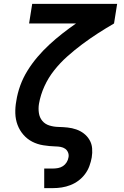

<svg xmlns="http://www.w3.org/2000/svg" viewBox="-20 -755 640 990"><path d="M208 215V114H253Q266 114 279.5 111.5Q293 109 304.5 101.5Q316 94 323.5 82Q331 70 333 57Q336 44 331 31.5Q326 19 316 12Q306 5 292.5 2.5Q279 0 266 0Q234 -1 203 -6Q172 -11 146 -24.5Q120 -38 100.5 -60.5Q81 -83 70.5 -111Q60 -139 59 -170.5Q58 -202 64 -234Q70 -274 84.5 -314Q99 -354 122 -391Q145 -428 173.5 -461.5Q202 -495 234.5 -525Q267 -555 301.5 -582Q336 -609 372 -634H130L146 -735H584L568 -634Q525 -609 484 -582.5Q443 -556 403.5 -526.5Q364 -497 327 -464Q290 -431 259.5 -392.5Q229 -354 209 -310Q189 -266 181 -220Q177 -196 180.5 -172.5Q184 -149 198 -132Q212 -115 234.5 -108Q257 -101 281 -100.5Q305 -100 328.5 -97.5Q352 -95 373.5 -87.5Q395 -80 412.5 -66.5Q430 -53 441.5 -33.5Q453 -14 455 9.5Q457 33 453 57Q449 79 441 101Q433 123 418.5 142.5Q404 162 384.5 176.5Q365 191 343 199.5Q321 208 298.5 211.5Q276 215 253 215Z"/></svg>

Font: Iosevka SS04 Extended
Style: Bold Italic
Weight: 700
Width: 7
Italic angle: -9°
Monospace: yes
Designer: Belleve Invis
Foundry: Belleve Invis
Version: Version 19.0.0; ttfautohint (v1.8.4)